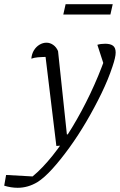

<svg xmlns="http://www.w3.org/2000/svg" viewBox="-101 -694 570 913"><path d="M-81 189 -72 138 54 145Q101 106 149 46Q197 -14 242.5 -89Q288 -164 328 -248Q368 -332 399 -419L400 -364L362 -481Q378 -486 399 -486Q424 -486 436.5 -476.5Q449 -467 449 -444Q449 -422 434 -378Q414 -317 381.5 -250Q349 -183 310 -116.5Q271 -50 229 8Q187 66 148 109Q109 152 77 172Q32 199 -17 199Q-48 199 -81 189ZM167 0 111 -462 134 -424Q96 -423 79 -421.5Q62 -420 48 -415Q50 -438 60.5 -455Q71 -472 87 -481.5Q103 -491 120 -491Q137 -491 152 -480.5Q167 -470 175 -451L217 -55H247L212 -3ZM200 -625 211 -674H435L424 -625Z"/></svg>

Font: Piazzolla Thin Light
Style: Italic
Weight: 300
Italic angle: -11.3°
Version: Version 2.005